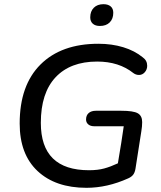

<svg xmlns="http://www.w3.org/2000/svg" viewBox="-20 -888 769 917"><path d="M74 -298Q74 -481 173.5 -580Q273 -679 450 -679Q514 -679 568.5 -662.5Q623 -646 662 -614Q683 -599 683 -574Q683 -556 671.5 -543Q660 -530 644 -530Q629 -530 617 -539Q548 -594 444 -594Q316 -594 245.5 -519Q175 -444 175 -301Q175 -75 405 -75Q447 -75 478 -83.5Q509 -92 543 -108Q555 -185 559 -205L571 -285H540H430Q412 -285 401.5 -294Q391 -303 391 -317Q391 -337 403.5 -348Q416 -359 438 -359H559Q617 -359 638 -347Q659 -335 659 -305Q659 -284 655 -261L627 -82Q624 -64 616 -53.5Q608 -43 592 -36Q492 9 393 9Q245 9 159.5 -71Q74 -151 74 -298ZM411 -805Q411 -834 428 -851Q445 -868 474 -868Q496 -868 508.5 -857.5Q521 -847 521 -827Q521 -798 504 -781Q487 -764 457 -764Q435 -764 423 -775Q411 -786 411 -805Z"/></svg>

Font: SN Pro
Style: Italic
Weight: 400
Italic angle: -9°
Designer: Tobias Whetton
Foundry: Supernotes
Version: Version 1.003